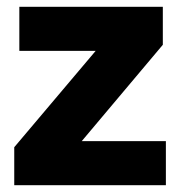

<svg xmlns="http://www.w3.org/2000/svg" viewBox="-20 -546 534 566"><path d="M22 0V-112L262 -396H37V-526H460V-414L221 -130H469V0Z"/></svg>

Font: Raleway
Style: Heavy
Weight: 900
Designer: Matt McInerney, Pablo Impallari, Rodrigo Fuenzalida
Foundry: Matt McInerney, Pablo Impallari, Rodrigo Fuenzalida
Version: Version 2.001